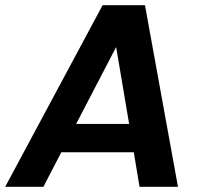

<svg xmlns="http://www.w3.org/2000/svg" viewBox="-46 -719 782 739"><path d="M469 -133H190L121 0H-26L349 -699H512L639 0H491ZM401 -538 247 -242H451Z"/></svg>

Font: SVN-Poppins SemiBold
Style: Italic
Weight: 600
Italic angle: -10°
Designer: Ninad Kale (Devanagari), Jonny Pinhorn (Latin)
Foundry: Indian Type Foundry
Version: Version 3.002 2017; ttfautohint (v1.8.3)